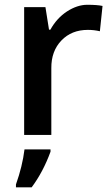

<svg xmlns="http://www.w3.org/2000/svg" viewBox="-20 -570 471 811"><path d="M413.1 -544.9 401.9 -438Q377.4 -443.8 351.1 -443.8Q282.2 -443.8 239.3 -398.9Q196.3 -354 196.8 -282.2V0H82V-540H171.9L187 -444.8H192.9Q219.7 -493.2 262.7 -521.5Q306.6 -549.8 348.6 -549.8Q390.6 -549.8 413.1 -544.9ZM193.4 61V70.8Q162.1 156.2 113.8 221.2H47.4V209Q74.7 132.3 83.5 61Z"/></svg>

Font: OpenSans-Semibold
Style: Regular
Weight: 600
Foundry: Ascender Corporation
Version: Version 1.10